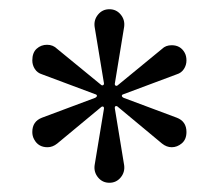

<svg xmlns="http://www.w3.org/2000/svg" viewBox="-20 -783 474 416"><path d="M217 -387Q202 -387 192.5 -398.5Q183 -410 185 -425L205 -546Q206 -551 203.5 -552Q201 -553 198 -550L104 -472Q94 -464 83 -464Q63 -464 54 -481Q50 -488 50 -497Q50 -520 71 -528L186 -571Q190 -573 190 -575.5Q190 -578 186 -579L71 -622Q61 -625 55.5 -633.5Q50 -642 50 -652Q50 -669 59.5 -677.5Q69 -686 82 -686Q95 -686 104 -677L198 -600Q201 -597 203.5 -598.5Q206 -600 205 -604L185 -725Q183 -740 192.5 -751.5Q202 -763 217 -763Q232 -763 241.5 -751.5Q251 -740 249 -725L229 -603Q228 -599 230.5 -597.5Q233 -596 236 -599L331 -677Q339 -685 352 -685Q371 -685 380 -669Q384 -662 384 -652Q384 -642 378.5 -633.5Q373 -625 363 -622L248 -579Q244 -578 244 -575.5Q244 -573 248 -571L363 -528Q384 -520 384 -497Q384 -481 374 -472.5Q364 -464 352 -464Q341 -464 331 -472L236 -551Q233 -554 230.5 -553Q228 -552 229 -547L249 -425Q251 -410 241.5 -398.5Q232 -387 217 -387Z"/></svg>

Font: Kiwi Maru Light
Style: Regular
Weight: 300
Designer: Hiroki-Chan
Version: Version 1.100